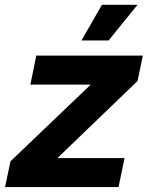

<svg xmlns="http://www.w3.org/2000/svg" viewBox="-48 -763 602 783"><path d="M-27.6 0 -5.1 -105.4 322 -417.9H75.9L100 -536.3H534.6L512.9 -432.7L186.3 -118.4H460L435.4 0ZM284.4 -598.1 367.6 -743.4H512.7L395 -598.1Z"/></svg>

Font: Mona Sans ExtraLight
Style: Italic
Weight: 200
Italic angle: -11.6951°
Designer: Deni Anggara
Foundry: GitHub
Version: Version 2.000